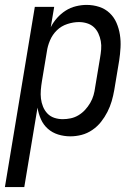

<svg xmlns="http://www.w3.org/2000/svg" viewBox="-48 -548 568 783"><path d="M-28 215 94 -520H173L159 -437Q169 -457 184.5 -474.5Q200 -492 219.5 -504.5Q239 -517 261.5 -522.5Q284 -528 305 -528Q332 -528 356.5 -520Q381 -512 399 -495Q417 -478 427 -455Q437 -432 441 -406.5Q445 -381 443.5 -354Q442 -327 438 -301L418 -181Q414 -158 407.5 -135.5Q401 -113 390 -91.5Q379 -70 364 -51Q349 -32 328.5 -18Q308 -4 285 2Q262 8 239 8Q213 8 189 0.5Q165 -7 147 -23Q129 -39 119 -61.5Q109 -84 105 -109L51 215ZM208 -62Q224 -62 240.5 -65.5Q257 -69 272 -78Q287 -87 299 -100Q311 -113 320 -128.5Q329 -144 333.5 -160Q338 -176 340 -192L360 -312Q363 -329 364.5 -346.5Q366 -364 363 -380.5Q360 -397 353 -412Q346 -427 334.5 -437.5Q323 -448 307 -453Q291 -458 274 -458Q251 -458 226.5 -450Q202 -442 184 -424.5Q166 -407 156 -383.5Q146 -360 143 -337L123 -217Q120 -199 118.5 -181Q117 -163 119 -146Q121 -129 127.5 -113Q134 -97 145.5 -85Q157 -73 173.5 -67.5Q190 -62 208 -62Z"/></svg>

Font: Iosevka
Style: Italic
Weight: 400
Italic angle: -9°
Monospace: yes
Designer: Belleve Invis
Foundry: Belleve Invis
Version: Version 32.5.0; ttfautohint (v1.8.4)